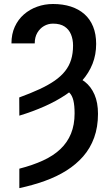

<svg xmlns="http://www.w3.org/2000/svg" viewBox="-20 -741 565 974"><path d="M78.1 -154.3 77.6 -246.6Q136.2 -268.1 180.9 -288.8Q225.6 -309.6 257.8 -332Q290 -354.5 310.5 -380.6Q331.1 -406.7 340.8 -438.5Q350.6 -470.2 350.6 -509.8Q350.6 -541 340.3 -566.2Q330.1 -591.3 307.9 -606.2Q285.6 -621.1 249 -621.1Q224.1 -621.1 203.1 -608.9Q182.1 -596.7 169.2 -574.5Q156.2 -552.2 156.2 -521H38.1Q38.1 -567.9 54.9 -605Q71.8 -642.1 101.1 -667.7Q130.4 -693.4 168.5 -707Q206.5 -720.7 249 -720.7Q298.8 -720.7 339.1 -707.8Q379.4 -694.8 408.2 -669.4Q437 -644 452.4 -606Q467.8 -567.9 467.8 -518.1Q467.8 -463.9 449.5 -417.5Q431.2 -371.1 396.7 -332Q362.3 -293 314 -260.5Q265.6 -228 206.3 -201.7Q147 -175.3 78.1 -154.3ZM296.9 -289.6 333.5 -359.9Q377.9 -351.6 409.9 -326.7Q441.9 -301.8 459.5 -261Q477.1 -220.2 477.1 -163.6Q477.1 -96.2 457.5 -42.5Q438 11.2 402.1 52.2Q366.2 93.3 316.9 124.3Q267.6 155.3 207 177Q146.5 198.7 78.1 213.4V114.7Q146 97.2 198.2 73.2Q250.5 49.3 286.1 15.6Q321.8 -18.1 340.1 -63Q358.4 -107.9 358.4 -165.5Q358.4 -206.1 352.3 -231.2Q346.2 -256.3 333 -269.8Q319.8 -283.2 296.9 -289.6Z"/></svg>

Font: Roboto Condensed Medium
Style: Regular
Weight: 500
Designer: Christian Robertson
Foundry: Google
Version: Version 3.0